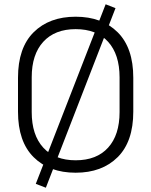

<svg xmlns="http://www.w3.org/2000/svg" viewBox="-20 -792 706 896"><path d="M333 14Q210 14 137 -58.5Q64 -131 64 -271V-429Q64 -569 137 -641.5Q210 -714 333 -714Q456 -714 529 -641.5Q602 -569 602 -429V-271Q602 -131 529 -58.5Q456 14 333 14ZM333 -44Q431 -44 484.5 -103Q538 -162 538 -269V-431Q538 -538 484.5 -597Q431 -656 333 -656Q236 -656 182 -597Q128 -538 128 -431V-269Q128 -162 182 -103Q236 -44 333 -44ZM519 -754 194 84 147 66 473 -772Z"/></svg>

Font: Space Grotesk Variable Light
Style: Regular
Weight: 300
Designer: Florian Karsten
Foundry: Florian Karsten
Version: Version 2.000